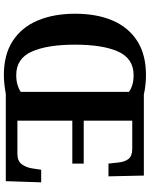

<svg xmlns="http://www.w3.org/2000/svg" viewBox="89 -854 775 993"><g transform="rotate(90 476.5 -357.5)"><path d="M368 10Q262 10 191.5 -36Q121 -82 86 -165Q51 -248 51 -359Q51 -470 86 -552Q121 -634 191.5 -679.5Q262 -725 369 -725Q393 -725 420.5 -722Q448 -719 468 -714H888L892 -531H826L821 -577Q818 -614 802.5 -634Q787 -654 750 -654H604V-403H826V-344H604V-60H776Q812 -60 829 -82Q846 -104 851 -137L858 -183H923L917 0H465Q445 4 418.5 7Q392 10 368 10ZM368 -54Q396 -54 417 -60Q438 -66 455 -77V-637Q440 -648 418.5 -654.5Q397 -661 369 -661Q283 -661 247 -581.5Q211 -502 211 -358Q211 -214 247 -134Q283 -54 368 -54Z"/></g></svg>

Font: Noto Serif Devanagari SemiCondensed
Style: Bold
Weight: 700
Width: 4
Designer: Universal Thirst, Indian Type Foundry and the Monotype Design Team
Foundry: Monotype Imaging Inc.
Version: Version 2.004; ttfautohint (v1.8.4.7-5d5b)